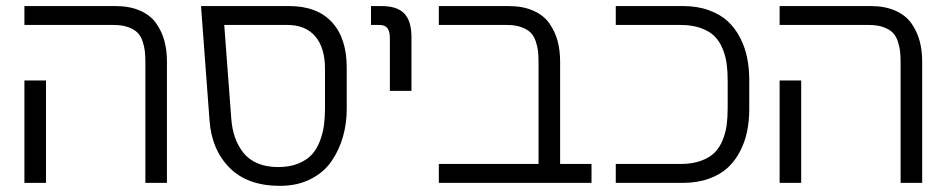

<svg xmlns="http://www.w3.org/2000/svg" viewBox="-20 -600 3118 630"><path d="M527.8 -397.9V0H457V-394Q457 -416.5 455.3 -431.9Q453.6 -447.3 447.8 -464.8Q441.9 -482.4 430.9 -493.2Q419.9 -503.9 400.4 -511Q380.9 -518.1 353 -518.1H60.1V-580.1H358.9Q405.8 -580.1 439.9 -564.9Q474.1 -549.8 492.7 -523.2Q511.2 -496.6 519.5 -465.6Q527.8 -434.6 527.8 -397.9ZM60.1 -335.9H130.9V0H60.1Z M1117.7 -377.9V-242.2Q1117.7 -194.3 1105.2 -150.9Q1092.8 -107.4 1067.6 -70.8Q1042.5 -34.2 999 -12.2Q955.6 9.8 898.4 9.8Q792 9.8 733.2 -49.6Q674.3 -108.9 667.5 -205.1L639.6 -580.1H928.7Q1020 -580.1 1068.8 -527.6Q1117.7 -475.1 1117.7 -377.9ZM922.9 -518.1H715.8L738.8 -211.9Q741.2 -177.2 751 -149.4Q760.7 -121.6 778.3 -99.1Q795.9 -76.7 825 -64.2Q854 -51.8 892.6 -51.8Q930.2 -51.8 958.3 -63.2Q986.3 -74.7 1002.9 -92.5Q1019.5 -110.4 1029.5 -136.7Q1039.6 -163.1 1043 -189Q1046.4 -214.8 1046.4 -246.1V-374Q1046.4 -443.4 1014.4 -480.7Q982.4 -518.1 922.9 -518.1Z M1330.1 -478V-301.8H1259.3V-474.1Q1259.3 -497.1 1251.2 -507.6Q1243.2 -518.1 1225.1 -518.1H1197.3V-580.1H1231.4Q1283.2 -580.1 1306.6 -555.7Q1330.1 -531.2 1330.1 -478Z M1920.9 -62V0H1419.9V-62H1747.1V-394Q1747.1 -416.5 1745.4 -431.9Q1743.7 -447.3 1737.8 -464.8Q1731.9 -482.4 1720.9 -493.2Q1710 -503.9 1690.4 -511Q1670.9 -518.1 1643.1 -518.1H1419.9V-580.1H1648.9Q1695.8 -580.1 1730 -564.9Q1764.2 -549.8 1782.7 -523.2Q1801.3 -496.6 1809.6 -465.6Q1817.9 -434.6 1817.9 -397.9V-62Z M2438.5 -337.9V-242.2Q2438.5 -204.1 2431.6 -169.9Q2424.8 -135.7 2408.7 -104.2Q2392.6 -72.8 2368.2 -50Q2343.8 -27.3 2306.2 -13.7Q2268.6 0 2221.7 0H2000.5V-62H2213.4Q2251.5 -62 2279.8 -72.3Q2308.1 -82.5 2324.7 -99.1Q2341.3 -115.7 2351.3 -140.6Q2361.3 -165.5 2364.5 -190.2Q2367.7 -214.8 2367.7 -246.1V-334Q2367.7 -365.2 2364.5 -389.9Q2361.3 -414.6 2351.3 -439.5Q2341.3 -464.4 2324.7 -481Q2308.1 -497.6 2279.8 -507.8Q2251.5 -518.1 2213.4 -518.1H2000.5V-580.1H2221.7Q2268.6 -580.1 2306.2 -566.4Q2343.8 -552.7 2368.2 -530Q2392.6 -507.3 2408.7 -475.8Q2424.8 -444.3 2431.6 -410.2Q2438.5 -376 2438.5 -337.9Z M3005.9 -397.9V0H2935.1V-394Q2935.1 -416.5 2933.3 -431.9Q2931.6 -447.3 2925.8 -464.8Q2919.9 -482.4 2908.9 -493.2Q2897.9 -503.9 2878.4 -511Q2858.9 -518.1 2831.1 -518.1H2538.1V-580.1H2836.9Q2883.8 -580.1 2918 -564.9Q2952.1 -549.8 2970.7 -523.2Q2989.3 -496.6 2997.6 -465.6Q3005.9 -434.6 3005.9 -397.9ZM2538.1 -335.9H2608.9V0H2538.1Z"/></svg>

Font: LT Superior
Style: Regular
Weight: 400
Designer: Daniel Lyons
Foundry: LyonsType
Version: Version 1.000